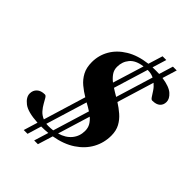

<svg xmlns="http://www.w3.org/2000/svg" viewBox="-257 -947 1179 1179"><g transform="rotate(45 332.5 -357.5)"><path d="M166.5 104 194.5 12.5Q105.5 7.5 69.5 -20.8Q33.5 -49 33.5 -80.5Q33.5 -108 52 -125.2Q70.5 -142.5 104 -142.5Q112.5 -142.5 120.5 -129.2Q128.5 -116 139 -96.8Q149.5 -77.5 165.8 -58.8Q182 -40 207.5 -29.5L291.5 -305.5Q260 -324 231.5 -347.8Q203 -371.5 185 -405Q167 -438.5 167 -486.5Q167 -545.5 196 -596Q225 -646.5 281.5 -680.8Q338 -715 420 -725L449 -819H481.5L453.5 -727.5Q466.5 -728 480 -728Q496.5 -728 511 -727.5L539 -819H572L543 -724.5Q609 -715 637 -690Q665 -665 665 -638Q665 -612 648 -596.8Q631 -581.5 596.5 -581.5Q588 -581.5 579 -595.5Q570 -609.5 557.2 -629Q544.5 -648.5 525 -665L451.5 -424.5Q482.5 -405 510 -381.2Q537.5 -357.5 554.5 -326.2Q571.5 -295 571.5 -252Q571.5 -189.5 542.5 -136.2Q513.5 -83 457.5 -45.8Q401.5 -8.5 320 5.5L289.5 104H257L286 10Q257 13 227 13L199.5 104ZM446.5 -695H443.5L375 -471Q386.5 -463.5 398.8 -456Q411 -448.5 424 -441L498 -683.5Q474.5 -695 446.5 -695ZM297 -575.5Q297 -548.5 311.2 -527.8Q325.5 -507 348 -489.5L410.5 -692.5Q350.5 -684.5 323.8 -652.2Q297 -620 297 -575.5ZM255.5 -20Q276.5 -20 296 -22.5L368.5 -260Q357 -267.5 344.8 -274.8Q332.5 -282 319.5 -289L237.5 -21Q246.5 -20 255.5 -20ZM437 -158.5Q437 -185 425.5 -204.8Q414 -224.5 395 -240.5L330.5 -30Q381.5 -44.5 409.2 -78.5Q437 -112.5 437 -158.5Z"/></g></svg>

Font: Newsreader Display
Style: Bold Italic
Weight: 700
Italic angle: -17°
Designer: Hugues Gentile
Foundry: Production Type
Version: Version 1.001